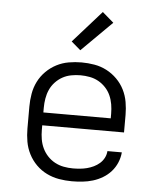

<svg xmlns="http://www.w3.org/2000/svg" viewBox="-54 -808 708 863"><g transform="rotate(5 300.0 -377.0)"><path d="M302 8Q273 8 244 3Q215 -2 188.5 -15Q162 -28 141 -49Q120 -70 106.5 -96.5Q93 -123 88 -152Q83 -181 83 -210V-310Q83 -339 88 -368Q93 -397 106 -423Q119 -449 140 -470Q161 -491 187 -504.5Q213 -518 242 -523Q271 -528 300 -528Q329 -528 358 -523Q387 -518 413 -504.5Q439 -491 460 -470Q481 -449 494 -423Q507 -397 512 -368Q517 -339 517 -310V-231H148V-210Q148 -189 151.5 -168Q155 -147 164 -128Q173 -109 187.5 -93.5Q202 -78 220.5 -68Q239 -58 260 -54Q281 -50 302 -50Q318 -50 334 -51.5Q350 -53 365.5 -57Q381 -61 395.5 -68Q410 -75 422 -85.5Q434 -96 441.5 -110.5Q449 -125 450 -141H515Q513 -117 503.5 -94.5Q494 -72 478 -54Q462 -36 441 -23.5Q420 -11 397 -4Q374 3 350 5.5Q326 8 302 8ZM452 -289V-310Q452 -331 448.5 -352Q445 -373 436.5 -392Q428 -411 413.5 -426.5Q399 -442 381 -452Q363 -462 342 -466Q321 -470 300 -470Q279 -470 258 -466Q237 -462 219 -452Q201 -442 186.5 -426.5Q172 -411 163.5 -392Q155 -373 151.5 -352Q148 -331 148 -310V-289ZM289 -582 247 -618 375 -762 426 -718Z"/></g></svg>

Font: Iosevka Aile Light
Style: Regular
Weight: 300
Designer: Belleve Invis
Foundry: Belleve Invis
Version: Version 27.3.5; ttfautohint (v1.8.4)